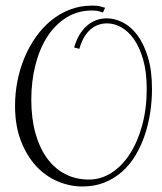

<svg xmlns="http://www.w3.org/2000/svg" viewBox="-20 -655 584 692"><path d="M312 -634.8Q333 -634.8 345.2 -630.9Q357.4 -627 358.9 -627L351.1 -609.9Q349.6 -609.9 339.4 -613.5Q329.1 -617.2 312 -617.2Q260.3 -617.2 219.5 -591.8Q178.7 -566.4 150.6 -522.9Q122.6 -479.5 107.7 -420.9Q92.8 -362.3 92.8 -295.9Q92.8 -228.5 107.7 -175Q122.6 -121.6 149.7 -84.5Q176.8 -47.4 215.1 -27.6Q253.4 -7.8 300.8 -7.8Q343.8 -7.8 381.8 -32.2Q419.9 -56.6 448 -100.1Q476.1 -143.6 492.4 -203.4Q508.8 -263.2 508.8 -334Q508.8 -396 495.8 -440.7Q482.9 -485.4 462.4 -514.2Q441.9 -543 416.5 -556.9Q391.1 -570.8 366.2 -570.8Q330.6 -570.8 304.7 -547.6Q278.8 -524.4 266.1 -479L247.1 -483.9Q262.2 -535.2 293 -562Q323.7 -588.9 365.2 -588.9Q393.1 -588.9 422.1 -574.5Q451.2 -560.1 474.6 -529.1Q498 -498 512.9 -449.7Q527.8 -401.4 527.8 -334Q527.8 -292.5 521.5 -250.2Q515.1 -208 502.2 -169.2Q489.3 -130.4 469 -96.2Q448.7 -62 420.7 -36.9Q392.6 -11.7 356.9 2.7Q321.3 17.1 276.9 17.1Q231.4 17.1 187.7 -1.5Q144 -20 110.1 -56.6Q76.2 -93.3 55.2 -147.7Q34.2 -202.1 34.2 -273.9Q34.2 -318.4 42.7 -362.3Q51.3 -406.2 67.9 -446.3Q84.5 -486.3 108.6 -520.8Q132.8 -555.2 163.6 -580.6Q194.3 -606 231.7 -620.4Q269 -634.8 312 -634.8Z"/></svg>

Font: Clicker Script
Style: Regular
Weight: 400
Designer: Astigmatic (AOETI)
Foundry: Astigmatic (AOETI)
Version: Version 1.000